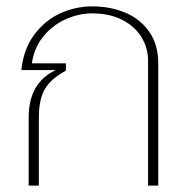

<svg xmlns="http://www.w3.org/2000/svg" viewBox="-20 -583 583 603"><path d="M70 -214Q70 -323 155 -363H47Q54 -429 87.5 -474Q121 -519 169 -541Q217 -563 270 -563Q326 -563 373 -543.5Q420 -524 448.5 -483.5Q477 -443 477 -384V0H445V-393Q445 -432 424.5 -466Q404 -500 364 -520.5Q324 -541 269 -541Q230 -541 189.5 -524Q149 -507 118.5 -471.5Q88 -436 80 -384H187V-361Q140 -336 121 -303.5Q102 -271 102 -213V0H70Z"/></svg>

Font: Taviraj Thin
Style: Regular
Weight: 250
Designer: Katatrad Team
Foundry: CadsonDemak
Version: Version 1.001